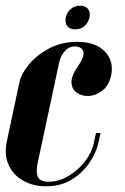

<svg xmlns="http://www.w3.org/2000/svg" viewBox="-27 -648 440 674"><path d="M204 -587Q208 -605 221.5 -616.5Q235 -628 254 -628Q273 -628 282 -616.5Q291 -605 287 -587Q283 -568 269.5 -556.5Q256 -545 237 -545Q218 -545 209 -556.5Q200 -568 204 -587ZM42 -363Q48 -389 74.5 -421.5Q101 -454 144.5 -477.5Q188 -501 244 -501Q289 -501 317.5 -485Q346 -469 358 -442.5Q370 -416 363 -383Q355 -346 330.5 -328.5Q306 -311 281 -311Q259 -311 242 -323Q225 -335 224 -358.5Q223 -382 247 -416Q265 -442 266 -457Q267 -472 258 -478.5Q249 -485 237 -485Q215 -485 200.5 -468.5Q186 -452 181 -430L105 -75Q100 -49 103.5 -34.5Q107 -20 117.5 -15Q128 -10 143 -10Q179 -10 213 -30Q247 -50 271 -81Q295 -112 302 -145L310 -181H326L318 -145Q311 -113 287.5 -77.5Q264 -42 225.5 -18Q187 6 134 6Q90 6 55 -13.5Q20 -33 3.5 -68.5Q-13 -104 -3 -152Z"/></svg>

Font: Emberly Black
Style: Italic
Weight: 900
Italic angle: -12°
Designer: Rajesh Rajput
Foundry: Rajesh Rajput
Version: Version 1.000